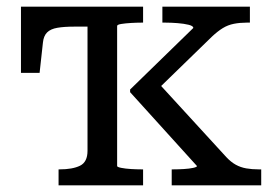

<svg xmlns="http://www.w3.org/2000/svg" viewBox="-20 -557 824 577"><path d="M243 -104V-537H410V-489H405Q391 -489 374 -488Q357 -487 344.5 -485Q332 -483 332 -479V-58Q332 -55 344.5 -52.5Q357 -50 374 -49Q391 -48 405 -48H410V0H156V-48H159Q198 -48 220.5 -59Q243 -70 243 -104ZM765 0H496V-48H501Q516 -48 532.5 -49Q549 -50 560.5 -52.5Q572 -55 572 -58L371 -280V-288L561 -473Q561 -479 547 -482.5Q533 -486 513.5 -487.5Q494 -489 478 -489H468V-537H731V-489H721Q701 -489 683 -485.5Q665 -482 649.5 -472.5Q634 -463 617 -447L437 -272L441 -324L660 -85Q674 -70 688.5 -62Q703 -54 720 -51Q737 -48 757 -48H765ZM293 -477H204Q173 -477 152.5 -473.5Q132 -470 121.5 -459.5Q111 -449 109 -429L99 -338H43V-537H293Z"/></svg>

Font: Roboto Serif
Style: Regular
Weight: 400
Designer: Greg Gazdowicz
Foundry: Commercial Type
Version: Version 1.008